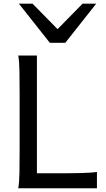

<svg xmlns="http://www.w3.org/2000/svg" viewBox="-20 -1011 567 1031"><path d="M287.6 -80.6Q323.7 -80.6 356 -80.8Q388.2 -81.1 415.5 -81.8Q442.9 -82.5 464.4 -84Q485.8 -85.4 500.5 -87.9V0H78.1Q83.5 -29.3 84.5 -84.7Q85.4 -140.1 85.4 -212.4V-500.5Q85.4 -572.8 84.5 -628.2Q83.5 -683.6 78.1 -712.9H178.2V-80.6ZM154.8 -991.2 289.1 -854.5 423.3 -991.2H496.6L330.6 -781.2H247.6L81.5 -991.2Z"/></svg>

Font: Andika Afr
Style: Regular
Weight: 400
Designer: Victor Gaultney, Annie Olsen, Julie Remington, Don Collingsworth, Eric Hays, Becca Hirsbrunner
Foundry: SIL International
Version: Version 5.000